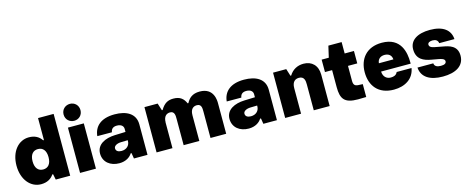

<svg xmlns="http://www.w3.org/2000/svg" viewBox="-38 -1489 5369 2195"><g transform="rotate(-15 2646.5 -391.5)"><path d="M592.8 -730H408.2V-469.7H398.9C367.7 -516.6 319.3 -544.9 248 -544.9C125 -544.9 29.3 -434.1 29.3 -267.6C29.3 -101.1 125 9.8 248 9.8C319.3 9.8 367.7 -18.6 398.9 -65.4H408.2L421.9 1.5H592.8ZM219.7 -267.6C219.7 -348.6 257.8 -388.2 314.5 -388.2C371.1 -388.2 408.7 -348.6 408.7 -267.6C408.7 -186.5 371.1 -147 314.5 -147C257.8 -147 219.7 -186.5 219.7 -267.6Z M710 -536.1V0H897.9V-536.1ZM700.7 -692.9C700.7 -632.8 747.1 -592.8 801.3 -592.8C855 -592.8 900.4 -632.8 900.4 -692.9C900.4 -752.9 855 -793 801.3 -793C747.1 -793 700.7 -752.9 700.7 -692.9Z M1174.8 9.8C1252.4 9.8 1303.7 -27.3 1326.7 -66.4H1336.9L1347.7 0H1508.3V-360.8C1508.3 -488.3 1404.3 -544.9 1263.2 -544.9C1097.7 -544.9 1019.5 -465.8 1009.3 -355L1182.1 -354.5C1187.5 -393.6 1211.9 -413.6 1255.9 -413.6C1306.6 -413.6 1333 -388.2 1333 -354.5V-318.4L1205.1 -314C1093.8 -310.1 987.8 -263.7 987.8 -153.8C987.8 -52.2 1067.9 9.8 1174.8 9.8ZM1168.5 -167.5C1168.5 -197.3 1206.1 -217.3 1253.9 -218.3L1333 -220.2V-210.9C1333 -160.2 1295.9 -119.6 1233.9 -119.6C1196.8 -119.6 1168.5 -134.3 1168.5 -167.5Z M1772 -536.1H1615.7V0H1803.7V-302.2L1803.2 -311L1804.2 -302.7C1804.2 -381.3 1845.2 -402.3 1881.8 -402.3C1936 -402.3 1936 -350.6 1936 -312V0H2121.6V-303.7C2121.6 -381.3 2161.1 -402.3 2199.2 -402.3C2253.9 -402.3 2253.9 -353 2253.9 -312V0H2439.5V-360.4C2439.5 -391.6 2439.5 -544.9 2270.5 -544.9C2182.1 -544.9 2141.1 -503.4 2112.8 -450.2H2104C2078.6 -506.8 2041 -544.9 1959 -544.9C1894 -544.9 1849.6 -521.5 1807.6 -450.2H1798.8V-450.7Z M2706.5 9.8C2784.2 9.8 2835.4 -27.3 2858.4 -66.4H2868.7L2879.4 0H3040V-360.8C3040 -488.3 2936 -544.9 2794.9 -544.9C2629.4 -544.9 2551.3 -465.8 2541 -355L2713.9 -354.5C2719.2 -393.6 2743.7 -413.6 2787.6 -413.6C2838.4 -413.6 2864.7 -388.2 2864.7 -354.5V-318.4L2736.8 -314C2625.5 -310.1 2519.5 -263.7 2519.5 -153.8C2519.5 -52.2 2599.6 9.8 2706.5 9.8ZM2700.2 -167.5C2700.2 -197.3 2737.8 -217.3 2785.6 -218.3L2864.7 -220.2V-210.9C2864.7 -160.2 2827.6 -119.6 2765.6 -119.6C2728.5 -119.6 2700.2 -134.3 2700.2 -167.5Z M3293.9 -536.1H3137.7V0H3325.7V-302.2C3325.7 -380.9 3366.7 -402.8 3408.2 -402.8C3471.2 -402.8 3476.1 -347.7 3476.1 -307.6V0H3664.1V-370.1C3664.1 -480.5 3598.1 -544.9 3499 -544.9C3425.8 -544.9 3366.7 -511.7 3329.6 -450.7H3320.8Z M3997.1 10.3 4094.7 8.3V-144L4041 -146.5C4001.5 -149.4 3985.4 -165.5 3985.4 -212.9V-389.2H4095.2V-536.1H3985.4V-670.9H3828.6L3797.4 -536.1H3712.9V-389.2H3797.4V-188C3797.4 -48.3 3837.9 10.3 3997.1 10.3Z M4424.8 9.3C4555.7 9.3 4661.1 -54.7 4680.7 -177.7H4504.9C4489.7 -143.6 4460.4 -133.8 4425.3 -133.8C4374 -133.8 4336.4 -167.5 4334 -228.5H4684.1V-244.1C4684.1 -358.9 4653.3 -544.9 4425.3 -544.9C4243.7 -544.9 4150.9 -425.8 4150.9 -268.1C4150.9 -110.8 4238.8 9.3 4424.8 9.3ZM4334.5 -326.7C4337.4 -373 4370.6 -402.3 4420.4 -402.3C4470.2 -402.3 4502.9 -375.5 4505.9 -326.7Z M5003.4 9.8C5153.3 9.8 5258.8 -47.4 5258.8 -170.9C5258.8 -290.5 5158.2 -309.6 5093.3 -321.8L4993.2 -340.8C4946.8 -349.6 4936 -368.7 4936 -385.3C4936 -408.7 4960.9 -420.4 4993.7 -420.4C5032.2 -420.4 5055.7 -403.8 5060.1 -370.1H5240.2C5233.9 -479 5149.9 -544.4 4995.1 -544.4C4844.2 -544.4 4753.4 -483.4 4753.4 -378.9C4753.4 -257.8 4839.4 -226.6 4921.4 -211.4L5007.3 -195.8C5036.1 -190.4 5076.7 -181.2 5076.7 -152.8C5076.7 -126.5 5055.2 -114.7 5012.2 -114.7C4968.3 -114.7 4937.5 -128.9 4934.6 -165H4747.6C4754.9 -49.8 4850.6 9.8 5003.4 9.8Z"/></g></svg>

Font: Wand UI Pro Black
Style: Regular
Weight: 900
Designer: Andreas Faust
Version: Version 1.003;FEAKit 1.0